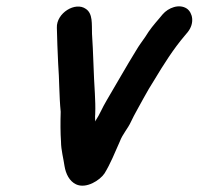

<svg xmlns="http://www.w3.org/2000/svg" viewBox="-20 -544 622 601"><path d="M158 -457C159 -414 160 -390 162 -346C166 -294 165 -244 170 -194C169 -163 169 -127 171 -100C171 -75 179 -46 182 -24C186 0 197 23 218 33C250 48 293 20 307 -1C325 -30 340 -67 355 -101C364 -125 380 -141 390 -163C400 -185 418 -215 429 -236L446 -266L462 -292C492 -342 523 -391 558 -432L568 -444C590 -472 583 -504 565 -517C541 -533 507 -520 489 -499L479 -487C461 -466 449 -452 435 -429C424 -413 416 -403 406 -386C374 -334 346 -284 314 -230C299 -205 293 -187 279 -166C279 -165 279 -165 278 -164C278 -171 277 -178 278 -186C279 -213 278 -226 277 -251C273 -309 272 -382 268 -438C267 -469 271 -501 249 -516C216 -540 156 -503 158 -457Z"/></svg>

Font: Electronic
Style: HvIt
Weight: 900
Version: Version 1.011